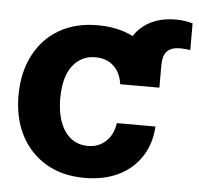

<svg xmlns="http://www.w3.org/2000/svg" viewBox="-47 -647 731 706"><g transform="rotate(5 318.5 -294.5)"><path d="M535.6 -425.8V-343.8H395.5V-426.8Q395.5 -506.3 444.3 -552.5Q493.2 -598.6 574.2 -598.6Q607.4 -598.6 636.7 -589.8V-491.2Q630.9 -491.7 619.1 -493.7Q606.4 -494.6 599.6 -494.6Q566.9 -494.6 551.3 -478.5Q535.6 -462.4 535.6 -425.8ZM290 10.7Q207 10.7 146.5 -25.4Q86.4 -61.5 54.2 -124.5Q22 -187.5 22 -270.5Q22 -354.5 54.7 -418Q87.4 -482.4 147.7 -517.6Q208 -552.7 290 -552.7Q396.5 -552.7 462.9 -496.1Q529.3 -439.5 533.7 -343.8H391.1Q385.3 -385.7 359.4 -410.2Q333.5 -434.6 292 -434.6Q256.8 -434.6 231 -416Q175.8 -376 175.8 -272.5Q175.8 -220.7 190.4 -183.6Q204.6 -146.5 230.7 -127Q256.8 -107.4 292 -107.4Q331.5 -107.4 358.2 -132.1Q384.8 -156.7 391.1 -200.2H533.7Q530.3 -137.7 500 -90.3Q469.2 -42 415.8 -15.6Q362.3 10.7 290 10.7Z"/></g></svg>

Font: Inter Tight Stencil
Style: Bold
Weight: 700
Designer: Rasmus Andersson
Foundry: rsms
Version: Version 3.004;Glyphs 3.1.2 (3151)